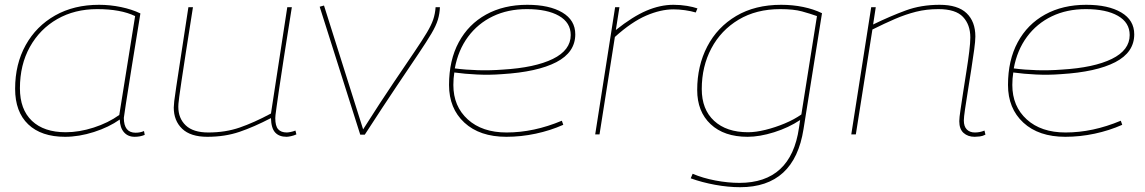

<svg xmlns="http://www.w3.org/2000/svg" viewBox="-20 -560 4771 800"><path d="M541 10Q513 10 496.5 -9Q480 -28 479 -62Q434 -30 371.5 -10Q309 10 251 10Q152 10 97.5 -42Q43 -94 43 -190Q43 -293 87 -372Q131 -451 209.5 -495.5Q288 -540 393 -540Q439 -540 484.5 -530.5Q530 -521 565 -504Q544 -376 528.5 -279Q513 -182 504.5 -127Q496 -72 496 -69Q496 -7 545 -7Q564 -7 580 -14L583 2Q564 10 541 10ZM477 -81 543 -493Q483 -522 385 -522Q291 -522 218.5 -480.5Q146 -439 104.5 -364.5Q63 -290 63 -192Q63 -104 113 -56.5Q163 -9 254 -9Q310 -9 370.5 -28.5Q431 -48 477 -81Z M844 10Q774 10 739 -23.5Q704 -57 704 -112Q704 -120 706 -138.5Q708 -157 714.5 -199Q721 -241 733 -320.5Q745 -400 765 -530H784Q766 -416 754.5 -342Q743 -268 736.5 -224Q730 -180 727 -158Q724 -136 723.5 -127.5Q723 -119 723 -115Q723 -67 754 -37.5Q785 -8 848 -8Q919 -8 978.5 -28.5Q1038 -49 1109 -87L1177 -530H1196Q1176 -404 1163 -321Q1150 -238 1143 -189Q1136 -140 1132.5 -115.5Q1129 -91 1128 -81.5Q1127 -72 1127 -68Q1127 -35 1139 -21.5Q1151 -8 1175 -8Q1180 -8 1190.5 -10Q1201 -12 1211 -16L1215 0Q1204 5 1192 7.5Q1180 10 1174 10Q1143 10 1126.5 -8Q1110 -26 1109 -68Q1038 -31 977.5 -10.5Q917 10 844 10Z M1500 1H1481L1312 -532L1330 -537L1493 -21Q1568 -139 1620.5 -216.5Q1673 -294 1706.5 -343.5Q1740 -393 1758.5 -424Q1777 -455 1785 -478.5Q1793 -502 1795 -530H1813Q1812 -503 1804.5 -478Q1797 -453 1777.5 -420Q1758 -387 1723 -335Q1688 -283 1633.5 -202Q1579 -121 1500 1Z M2327 -40Q2273 -16 2212 -3Q2151 10 2090 10Q1979 10 1915 -49Q1851 -108 1851 -206Q1851 -309 1891.5 -384Q1932 -459 2005.5 -499.5Q2079 -540 2177 -540Q2269 -540 2323 -508Q2377 -476 2377 -417Q2377 -342 2298 -301Q2219 -260 2071 -251Q2020 -247 1968 -249.5Q1916 -252 1873 -258Q1869 -233 1869 -206Q1869 -117 1929 -62.5Q1989 -8 2091 -8Q2204 -8 2321 -57ZM2175 -522Q2096 -522 2033.5 -492Q1971 -462 1930 -406.5Q1889 -351 1875 -275Q1920 -269 1971.5 -267.5Q2023 -266 2075 -270Q2209 -278 2283.5 -314.5Q2358 -351 2358 -414Q2358 -466 2309 -494Q2260 -522 2175 -522Z M2561 -530 2546 -435Q2616 -491 2673.5 -515.5Q2731 -540 2786 -540Q2816 -540 2842.5 -535.5Q2869 -531 2886 -525L2879 -508Q2859 -514 2834 -517.5Q2809 -521 2786 -521Q2733 -521 2672.5 -495Q2612 -469 2542 -406L2478 0H2460L2543 -530Z M2858 183 2866 164Q2908 182 2960.5 192Q3013 202 3061 202Q3276 202 3309 -27L3314 -60Q3266 -28 3205.5 -9Q3145 10 3095 10Q2997 10 2941 -42.5Q2885 -95 2885 -185Q2885 -286 2927 -366.5Q2969 -447 3047.5 -493.5Q3126 -540 3235 -540Q3283 -540 3326.5 -531Q3370 -522 3405 -505L3328 -22Q3290 220 3064 220Q3014 220 2959.5 210Q2905 200 2858 183ZM3384 -493Q3356 -503 3321.5 -512.5Q3287 -522 3231 -522Q3131 -522 3057.5 -478Q2984 -434 2944 -358.5Q2904 -283 2904 -189Q2904 -104 2955.5 -56.5Q3007 -9 3097 -9Q3129 -9 3169.5 -19Q3210 -29 3249.5 -45.5Q3289 -62 3319 -83Z M3610 -530H3629L3618 -458Q3690 -493 3754 -516.5Q3818 -540 3895 -540Q3971 -540 4007.5 -505Q4044 -470 4044 -408Q4044 -389 4039 -352.5Q4034 -316 4027 -271Q4020 -226 4013 -182.5Q4006 -139 4001 -105Q3996 -71 3996 -58Q3996 -33 4008.5 -20.5Q4021 -8 4042 -8Q4063 -8 4082 -16L4086 1Q4075 7 4062.5 8.5Q4050 10 4041 10Q4013 10 3995 -6Q3977 -22 3977 -55Q3977 -69 3982 -102Q3987 -135 3993.5 -178Q4000 -221 4007 -264.5Q4014 -308 4018.5 -345Q4023 -382 4023 -404Q4023 -457 3992.5 -489.5Q3962 -522 3890 -522Q3840 -522 3796.5 -511Q3753 -500 3709 -481Q3665 -462 3615 -437L3546 0H3527Z M4656 -40Q4602 -16 4541 -3Q4480 10 4419 10Q4308 10 4244 -49Q4180 -108 4180 -206Q4180 -309 4220.5 -384Q4261 -459 4334.5 -499.5Q4408 -540 4506 -540Q4598 -540 4652 -508Q4706 -476 4706 -417Q4706 -342 4627 -301Q4548 -260 4400 -251Q4349 -247 4297 -249.5Q4245 -252 4202 -258Q4198 -233 4198 -206Q4198 -117 4258 -62.5Q4318 -8 4420 -8Q4533 -8 4650 -57ZM4504 -522Q4425 -522 4362.5 -492Q4300 -462 4259 -406.5Q4218 -351 4204 -275Q4249 -269 4300.5 -267.5Q4352 -266 4404 -270Q4538 -278 4612.5 -314.5Q4687 -351 4687 -414Q4687 -466 4638 -494Q4589 -522 4504 -522Z"/></svg>

Font: Georama Extended Thin
Style: Italic
Weight: 100
Width: 7
Italic angle: -9°
Designer: Jean-Baptiste Levee
Foundry: Production Type
Version: Version 1.000